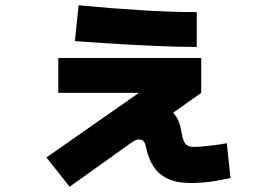

<svg xmlns="http://www.w3.org/2000/svg" viewBox="-20 -647 1040 728"><path d="M244 61 156 -50 587 -351 601 -295H201V-427H743V-295L523 -139L458 -155Q460 -198 485.5 -222.5Q511 -247 555 -247Q588 -247 611 -236.5Q634 -226 648 -205Q662 -184 667 -151Q671 -128 676 -114.5Q681 -101 690.5 -95.5Q700 -90 717 -90Q730 -90 751.5 -92Q773 -94 796.5 -97Q820 -100 840 -104L854 28Q827 34 800.5 38.5Q774 43 750 45Q726 47 705 47Q653 47 619 32Q585 17 564.5 -12Q544 -41 535 -83Q533 -94 530 -102Q527 -110 521.5 -114Q516 -118 506 -118Q498 -118 489 -113Q480 -108 457 -91ZM726 -469Q667 -469 590.5 -472Q514 -475 430 -480Q346 -485 264 -491L278 -627Q402 -615 519 -608Q636 -601 726 -601Z"/></svg>

Font: M PLUS 1 Thin ExtraBold
Style: Regular
Weight: 800
Version: Version 1.001